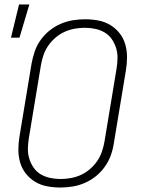

<svg xmlns="http://www.w3.org/2000/svg" viewBox="-20 -829 640 857"><path d="M249 8Q219 8 190 2.5Q161 -3 137 -17.5Q113 -32 95.5 -54Q78 -76 70 -103.5Q62 -131 62 -160.5Q62 -190 67 -220L121 -546Q126 -573 135 -599.5Q144 -626 161 -650Q178 -674 201 -692.5Q224 -711 250.5 -722.5Q277 -734 305 -738.5Q333 -743 360 -743Q390 -743 419 -737.5Q448 -732 472 -717.5Q496 -703 513.5 -681Q531 -659 539 -631.5Q547 -604 547 -574.5Q547 -545 542 -515L488 -189Q484 -162 474.5 -135.5Q465 -109 448 -85Q431 -61 408 -42.5Q385 -24 358.5 -12.5Q332 -1 304 3.5Q276 8 249 8ZM250 -30Q272 -30 295 -34Q318 -38 339.5 -47.5Q361 -57 380 -73Q399 -89 413 -109Q427 -129 434.5 -151Q442 -173 446 -195L500 -521Q504 -545 504.5 -568.5Q505 -592 498.5 -613.5Q492 -635 479.5 -653.5Q467 -672 448 -683.5Q429 -695 406 -700Q383 -705 359 -705Q337 -705 314 -701Q291 -697 269.5 -687.5Q248 -678 229 -662Q210 -646 196 -626Q182 -606 174.5 -584Q167 -562 163 -540L109 -214Q105 -190 104.5 -166.5Q104 -143 110.5 -121.5Q117 -100 129.5 -81.5Q142 -63 161 -51.5Q180 -40 203 -35Q226 -30 250 -30ZM29 -661 65 -809H111L67 -661Z"/></svg>

Font: Iosevka Extralight Extended
Style: Italic
Weight: 200
Width: 7
Italic angle: -9°
Monospace: yes
Designer: Belleve Invis
Foundry: Belleve Invis
Version: Version 32.5.0; ttfautohint (v1.8.4)